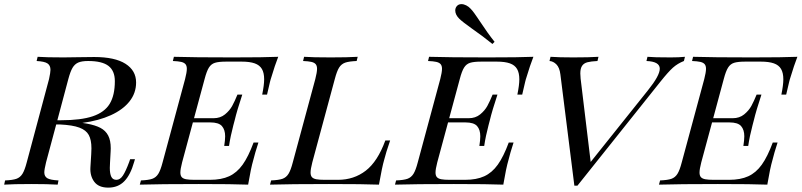

<svg xmlns="http://www.w3.org/2000/svg" viewBox="-52 -878 3812 913"><path d="M589.8 -121.1 585.9 -107.9Q568.4 -45.9 538.8 -15.9Q509.3 14.2 462.9 14.2Q417 14.2 396.2 -13.7Q375.5 -41.5 377.9 -82L381.8 -145Q382.8 -164.6 382.8 -172.9Q382.8 -212.9 370.1 -236.1Q357.4 -259.3 325.4 -271.2Q293.5 -283.2 233.4 -286.1H228H215.3L167 -106Q158.7 -71.8 158.7 -58.1Q158.7 -39.1 173.1 -30.5Q187.5 -22 226.1 -20L222.2 0Q175.3 -2.9 98.1 -2.9Q10.3 -2.9 -32.2 0L-27.8 -20Q8.3 -21.5 26.1 -27.8Q43.9 -34.2 54.7 -51.3Q65.4 -68.4 75.2 -106L181.2 -502Q188 -533.7 188 -545.9Q188 -566.9 173.8 -576.4Q159.7 -585.9 122.1 -587.9L127 -607.9Q167.5 -605 250 -605Q272.9 -605 321.8 -606Q370.6 -606.9 396 -606.9Q494.1 -606.9 544.7 -574.7Q595.2 -542.5 595.2 -485.8Q595.2 -435.5 564 -396Q532.7 -356.4 475.3 -330.3Q418 -304.2 339.8 -293.5L361.8 -290Q401.4 -282.7 425.8 -269.8Q450.2 -256.8 462.4 -233.6Q474.6 -210.4 474.6 -172.9Q474.6 -163.1 474.1 -158.2L471.2 -105Q470.2 -87.4 470.2 -79.6Q470.2 -51.8 477.3 -37.4Q484.4 -22.9 501.5 -22.9Q519 -22.9 532.5 -43.2Q545.9 -63.5 562 -106.9L566.9 -121.1ZM237.8 -306.2Q333.5 -306.2 389.4 -325.2Q445.3 -344.2 469.7 -384.5Q494.1 -424.8 494.1 -492.2Q494.1 -541 463.9 -564.5Q433.6 -587.9 367.2 -587.9Q336.9 -587.9 320.1 -580.6Q303.2 -573.2 292.7 -555.2Q282.2 -537.1 272.9 -502L220.7 -306.2Z M1271 -607.9Q1256.3 -571.3 1234.9 -500L1231.9 -488.8Q1221.2 -445.8 1217.8 -428.2H1194.8Q1204.1 -473.6 1204.1 -501Q1204.1 -531.7 1193.4 -550Q1182.6 -568.4 1159.2 -576.7Q1135.7 -585 1097.2 -585H1023.9Q987.8 -585 970 -579.3Q952.1 -573.7 941.4 -556.6Q930.7 -539.6 920.9 -502L870.6 -315.9H963.9Q995.6 -315.9 1017.8 -334Q1040 -352.1 1052.2 -374.5Q1064.5 -397 1077.1 -428.2H1100.1Q1074.7 -351.6 1064 -306.2L1057.6 -282.2Q1043.9 -230.5 1037.1 -184.1H1014.2Q1018.6 -212.4 1018.6 -230Q1018.6 -261.2 1003.2 -278.6Q987.8 -295.9 947.8 -295.9H865.2L814 -106Q805.7 -73.7 805.7 -57.6Q805.7 -43 812.3 -35.6Q818.8 -28.3 833 -25.6Q847.2 -22.9 873 -22.9H945.8Q1000.5 -22.9 1037.4 -39.8Q1074.2 -56.6 1101.6 -94.7Q1128.9 -132.8 1153.8 -200.2H1176.8Q1159.7 -147.5 1152.8 -118.2Q1141.1 -78.6 1127.9 0Q1058.1 -2.9 893.1 -2.9Q708 -2.9 612.8 0L618.2 -20Q654.3 -21.5 672.1 -27.8Q689.9 -34.2 700.7 -51.3Q711.4 -68.4 721.2 -106L828.1 -502Q836.4 -534.2 836.4 -550.8Q836.4 -565.4 829.8 -573Q823.2 -580.6 809.3 -583.7Q795.4 -586.9 770 -587.9L774.9 -607.9Q869.1 -605 1054.2 -605Q1205.1 -605 1271 -607.9Z M1774.9 -118.2Q1765.1 -85.4 1750 0Q1680.2 -2.9 1512.2 -2.9Q1327.1 -2.9 1231.9 0L1237.3 -20Q1273.4 -21.5 1291.3 -27.8Q1309.1 -34.2 1319.8 -51.3Q1330.6 -68.4 1340.3 -106L1447.3 -502Q1455.6 -534.2 1455.6 -550.8Q1455.6 -565.4 1449 -573Q1442.4 -580.6 1428.5 -583.7Q1414.6 -586.9 1389.2 -587.9L1394 -607.9Q1434.1 -605 1521 -605Q1601.6 -605 1648.9 -607.9L1644 -587.9Q1607.4 -586.4 1589.4 -580.1Q1571.3 -573.7 1560.5 -556.6Q1549.8 -539.6 1540 -502L1433.1 -106Q1424.8 -73.7 1424.8 -57.6Q1424.8 -43 1431.4 -35.6Q1438 -28.3 1452.1 -25.6Q1466.3 -22.9 1492.2 -22.9H1555.2Q1630.9 -22.9 1687.3 -66.4Q1743.7 -109.9 1780.3 -210H1803.2Q1782.2 -148.9 1774.9 -118.2Z M1860.4 0ZM2191.9 -742.2Q2146 -774.9 2131.8 -789.1Q2112.8 -808.1 2112.8 -828.1Q2112.8 -839.4 2119.6 -848.1Q2127.9 -858.4 2142.1 -858.4Q2153.3 -858.4 2165.3 -852.3Q2177.2 -846.2 2185.5 -836.9Q2193.8 -828.6 2203.1 -815.7Q2212.4 -802.7 2218.8 -793.2Q2225.1 -783.7 2228.5 -778.8Q2267.6 -719.2 2299.8 -679.2L2289.6 -668.9Q2245.1 -705.1 2191.9 -742.2ZM2484.4 -607.9Q2469.7 -571.3 2448.2 -500L2445.3 -488.8Q2434.6 -445.8 2431.2 -428.2H2408.2Q2417.5 -473.6 2417.5 -501Q2417.5 -531.7 2406.7 -550Q2396 -568.4 2372.6 -576.7Q2349.1 -585 2310.5 -585H2237.3Q2201.2 -585 2183.3 -579.3Q2165.5 -573.7 2154.8 -556.6Q2144 -539.6 2134.3 -502L2084 -315.9H2177.2Q2209 -315.9 2231.2 -334Q2253.4 -352.1 2265.6 -374.5Q2277.8 -397 2290.5 -428.2H2313.5Q2288.1 -351.6 2277.3 -306.2L2271 -282.2Q2257.3 -230.5 2250.5 -184.1H2227.5Q2231.9 -212.4 2231.9 -230Q2231.9 -261.2 2216.6 -278.6Q2201.2 -295.9 2161.1 -295.9H2078.6L2027.3 -106Q2019 -73.7 2019 -57.6Q2019 -43 2025.6 -35.6Q2032.2 -28.3 2046.4 -25.6Q2060.5 -22.9 2086.4 -22.9H2159.2Q2213.9 -22.9 2250.7 -39.8Q2287.6 -56.6 2314.9 -94.7Q2342.3 -132.8 2367.2 -200.2H2390.1Q2373 -147.5 2366.2 -118.2Q2354.5 -78.6 2341.3 0Q2271.5 -2.9 2106.4 -2.9Q1921.4 -2.9 1826.2 0L1831.5 -20Q1867.7 -21.5 1885.5 -27.8Q1903.3 -34.2 1914.1 -51.3Q1924.8 -68.4 1934.6 -106L2041.5 -502Q2049.8 -534.2 2049.8 -550.8Q2049.8 -565.4 2043.2 -573Q2036.6 -580.6 2022.7 -583.7Q2008.8 -586.9 1983.4 -587.9L1988.3 -607.9Q2082.5 -605 2267.6 -605Q2418.5 -605 2484.4 -607.9Z M3205.1 -607.9 3200.2 -587.9Q3170.4 -576.2 3147.9 -556.2Q3125.5 -536.1 3088.9 -490.2L2693.8 4.9H2679.2L2612.8 -523.9Q2608.9 -556.6 2593.8 -571.8Q2578.6 -586.9 2561 -587.9L2565.9 -607.9Q2605 -605 2673.8 -605Q2751 -605 2793.9 -607.9L2789.1 -587.9Q2758.3 -586.4 2741.5 -582Q2724.6 -577.6 2716.1 -565.2Q2707.5 -552.7 2707.5 -528.8Q2707.5 -518.1 2709 -503.9L2756.8 -107.9L3028.8 -448.2Q3085.4 -518.6 3085.4 -551.3Q3085.4 -585.4 3022 -587.9L3026.9 -607.9Q3055.7 -605 3137.2 -605Q3177.7 -605 3205.1 -607.9Z M3739.7 -607.9Q3725.1 -571.3 3703.6 -500L3700.7 -488.8Q3689.9 -445.8 3686.5 -428.2H3663.6Q3672.9 -473.6 3672.9 -501Q3672.9 -531.7 3662.1 -550Q3651.4 -568.4 3627.9 -576.7Q3604.5 -585 3565.9 -585H3492.7Q3456.5 -585 3438.7 -579.3Q3420.9 -573.7 3410.2 -556.6Q3399.4 -539.6 3389.6 -502L3339.4 -315.9H3432.6Q3464.4 -315.9 3486.6 -334Q3508.8 -352.1 3521 -374.5Q3533.2 -397 3545.9 -428.2H3568.8Q3543.5 -351.6 3532.7 -306.2L3526.4 -282.2Q3512.7 -230.5 3505.9 -184.1H3482.9Q3487.3 -212.4 3487.3 -230Q3487.3 -261.2 3471.9 -278.6Q3456.5 -295.9 3416.5 -295.9H3334L3282.7 -106Q3274.4 -73.7 3274.4 -57.6Q3274.4 -43 3281 -35.6Q3287.6 -28.3 3301.8 -25.6Q3315.9 -22.9 3341.8 -22.9H3414.6Q3469.2 -22.9 3506.1 -39.8Q3543 -56.6 3570.3 -94.7Q3597.7 -132.8 3622.6 -200.2H3645.5Q3628.4 -147.5 3621.6 -118.2Q3609.9 -78.6 3596.7 0Q3526.9 -2.9 3361.8 -2.9Q3176.8 -2.9 3081.5 0L3086.9 -20Q3123 -21.5 3140.9 -27.8Q3158.7 -34.2 3169.4 -51.3Q3180.2 -68.4 3189.9 -106L3296.9 -502Q3305.2 -534.2 3305.2 -550.8Q3305.2 -565.4 3298.6 -573Q3292 -580.6 3278.1 -583.7Q3264.2 -586.9 3238.8 -587.9L3243.7 -607.9Q3337.9 -605 3522.9 -605Q3673.8 -605 3739.7 -607.9Z"/></svg>

Font: TypoPRO Playfair Display SC
Style: Italic
Weight: 400
Italic angle: -14°
Designer: Claus Eggers Sørensen
Foundry: Claus Eggers Sørensen
Version: Version 1.004;PS 001.004;hotconv 1.0.70;makeotf.lib2.5.58329